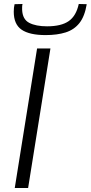

<svg xmlns="http://www.w3.org/2000/svg" viewBox="-20 -943 455 963"><path d="M54 0 166 -700H233L121 0ZM209 -767Q128 -767 88.5 -794Q49 -821 49 -884Q49 -905 53 -922L93 -923Q91 -915 91 -908Q91 -901 91 -894Q93 -846 126.5 -828.5Q160 -811 216 -811Q287 -811 324.5 -837Q362 -863 375 -923L415 -922Q405 -861 378.5 -827.5Q352 -794 309.5 -780.5Q267 -767 209 -767Z"/></svg>

Font: Georama Expanded Light
Style: Italic
Weight: 300
Width: 7
Italic angle: -9°
Designer: Jean-Baptiste Levee
Foundry: Production Type
Version: Version 1.000